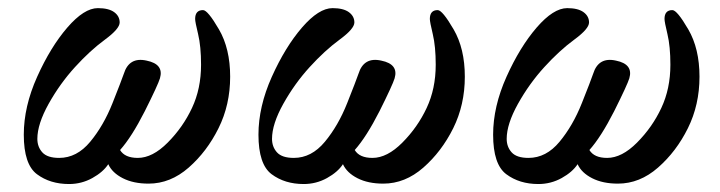

<svg xmlns="http://www.w3.org/2000/svg" viewBox="-20 -445 1789 477"><path d="M39.1 -110.4Q39.1 -180.2 72.3 -254.2Q105.5 -328.1 147.2 -376.5Q189 -424.8 223.1 -424.8Q250 -424.8 263.7 -414.8Q277.3 -404.8 277.3 -389.2Q277.3 -373.5 240.5 -346.4Q203.6 -319.3 166.3 -278.3Q128.9 -237.3 100.8 -187Q72.8 -136.7 72.8 -100.1Q72.8 -80.1 85.2 -66.4Q97.7 -52.7 127 -52.7Q170.9 -52.7 204.1 -92.8Q237.3 -132.8 259.5 -188.7Q281.7 -244.6 287.6 -261.7Q300.8 -304.2 344.2 -294.4Q387.7 -285.6 377.4 -250.5Q372.6 -234.4 339.8 -168.9Q307.1 -104.5 278.3 -72.3Q290 -52.7 322.3 -52.7Q358.9 -52.7 396.7 -90.8Q434.6 -128.9 457 -176.8Q479.5 -224.6 479.5 -284.2Q479.5 -329.6 472.2 -360.1Q464.8 -390.6 464.8 -397.9Q464.8 -419.9 484.4 -419.9Q496.1 -419.9 523.9 -372.1Q551.8 -324.2 551.8 -254.4Q551.8 -184.6 522.9 -126.5Q494.1 -68.4 448.7 -28.6Q403.3 11.2 349.1 11.2Q311.5 11.2 285.2 -2.2Q258.8 -15.6 249 -37.1Q236.3 -17.6 209.5 -2.7Q182.6 12.2 151.4 12.2Q104.5 12.2 71.8 -12.2Q39.1 -36.6 39.1 -110.4Z M622.1 -110.4Q622.1 -180.2 655.3 -254.2Q688.5 -328.1 730.2 -376.5Q772 -424.8 806.2 -424.8Q833 -424.8 846.7 -414.8Q860.4 -404.8 860.4 -389.2Q860.4 -373.5 823.5 -346.4Q786.6 -319.3 749.3 -278.3Q711.9 -237.3 683.8 -187Q655.8 -136.7 655.8 -100.1Q655.8 -80.1 668.2 -66.4Q680.7 -52.7 710 -52.7Q753.9 -52.7 787.1 -92.8Q820.3 -132.8 842.5 -188.7Q864.7 -244.6 870.6 -261.7Q883.8 -304.2 927.2 -294.4Q970.7 -285.6 960.4 -250.5Q955.6 -234.4 922.9 -168.9Q890.1 -104.5 861.3 -72.3Q873 -52.7 905.3 -52.7Q941.9 -52.7 979.7 -90.8Q1017.6 -128.9 1040 -176.8Q1062.5 -224.6 1062.5 -284.2Q1062.5 -329.6 1055.2 -360.1Q1047.9 -390.6 1047.9 -397.9Q1047.9 -419.9 1067.4 -419.9Q1079.1 -419.9 1106.9 -372.1Q1134.8 -324.2 1134.8 -254.4Q1134.8 -184.6 1106 -126.5Q1077.1 -68.4 1031.7 -28.6Q986.3 11.2 932.1 11.2Q894.5 11.2 868.2 -2.2Q841.8 -15.6 832 -37.1Q819.3 -17.6 792.5 -2.7Q765.6 12.2 734.4 12.2Q687.5 12.2 654.8 -12.2Q622.1 -36.6 622.1 -110.4Z M1205.1 -110.4Q1205.1 -180.2 1238.3 -254.2Q1271.5 -328.1 1313.2 -376.5Q1355 -424.8 1389.2 -424.8Q1416 -424.8 1429.7 -414.8Q1443.4 -404.8 1443.4 -389.2Q1443.4 -373.5 1406.5 -346.4Q1369.6 -319.3 1332.3 -278.3Q1294.9 -237.3 1266.8 -187Q1238.8 -136.7 1238.8 -100.1Q1238.8 -80.1 1251.2 -66.4Q1263.7 -52.7 1293 -52.7Q1336.9 -52.7 1370.1 -92.8Q1403.3 -132.8 1425.5 -188.7Q1447.8 -244.6 1453.6 -261.7Q1466.8 -304.2 1510.3 -294.4Q1553.7 -285.6 1543.5 -250.5Q1538.6 -234.4 1505.9 -168.9Q1473.1 -104.5 1444.3 -72.3Q1456.1 -52.7 1488.3 -52.7Q1524.9 -52.7 1562.7 -90.8Q1600.6 -128.9 1623 -176.8Q1645.5 -224.6 1645.5 -284.2Q1645.5 -329.6 1638.2 -360.1Q1630.9 -390.6 1630.9 -397.9Q1630.9 -419.9 1650.4 -419.9Q1662.1 -419.9 1689.9 -372.1Q1717.8 -324.2 1717.8 -254.4Q1717.8 -184.6 1689 -126.5Q1660.2 -68.4 1614.7 -28.6Q1569.3 11.2 1515.1 11.2Q1477.5 11.2 1451.2 -2.2Q1424.8 -15.6 1415 -37.1Q1402.3 -17.6 1375.5 -2.7Q1348.6 12.2 1317.4 12.2Q1270.5 12.2 1237.8 -12.2Q1205.1 -36.6 1205.1 -110.4Z"/></svg>

Font: Junicode
Style: Regular
Weight: 400
Designer: Peter S. Baker
Foundry: Briery Creek Software
Version: Version 0.7.2